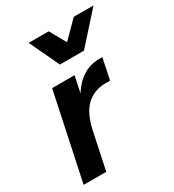

<svg xmlns="http://www.w3.org/2000/svg" viewBox="-183 -866 881 971"><g transform="rotate(-30 257.5 -380.5)"><path d="M17.7 0 124.2 -503.5H255.2L217.1 -320.9H197.4Q225.7 -413.3 279.5 -462.7Q333.4 -512.2 402.5 -512.2H422.6L397 -389.8H371Q303.8 -389.8 259.1 -348Q214.5 -306.2 194.9 -214.3L149.7 0ZM218 -587 135.8 -761H252.7L341.6 -603H242.4L399.3 -761H514.6L358.5 -587Z"/></g></svg>

Font: Wix Madefor Text
Style: Italic
Weight: 400
Italic angle: -12°
Designer: Dalton Maag Ltd
Foundry: Dalton Maag Ltd
Version: Version 3.100